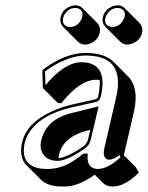

<svg xmlns="http://www.w3.org/2000/svg" viewBox="-20 -639 558 726"><path d="M209 -573.2Q215.3 -602.5 244.6 -614.7Q254.9 -618.7 264.6 -619.1Q280.8 -618.7 291.5 -608.4L348.1 -551.8Q361.3 -537.1 357.4 -516.6Q351.1 -486.3 320.3 -474.1Q311 -470.2 301.8 -470.2Q285.6 -470.7 274.9 -481L218.3 -537.6Q205.1 -552.7 209 -573.2ZM368.7 -573.2Q375 -602.5 404.8 -614.7Q414.6 -619.1 424.8 -619.1Q440.9 -618.7 451.2 -608.4L507.8 -551.8Q521 -537.1 517.6 -516.6Q511.2 -486.3 480 -474.1Q470.2 -470.7 461.4 -470.2Q445.3 -470.7 435.1 -481L378.4 -537.6Q364.7 -552.7 368.7 -573.2ZM200.7 -41Q233.9 -43.5 293 -84Q308.6 -95.7 312.5 -109.9L321.3 -147.9L311.5 -145.5Q228 -125 207 -66.9Q203.6 -56.6 201.2 -45.4Q200.7 -42.5 200.7 -41ZM356.9 -336.9Q350.6 -337.4 343.3 -337.4Q285.6 -337.4 218.3 -256.8Q214.4 -252.4 211.4 -248.5L198.7 -249.5L142.1 -306.2L140.1 -373L144 -377Q228 -439 305.2 -439Q375.5 -438 408.7 -405.8L465.3 -349.1Q505.4 -307.1 487.3 -220.2Q486.3 -215.8 471.7 -152.8Q454.6 -80.6 448.2 -52.2L493.2 -7.3L504.9 13.7Q452.1 66.4 405.3 66.4Q383.3 65.9 371.1 54.2L338.4 21.5Q281.2 62.5 232.9 65.9Q223.6 66.4 214.4 66.4Q161.1 65.9 135.7 41.5L79.1 -15.1Q51.8 -43.9 63 -98.1Q79.1 -174.3 178.2 -218.8Q211.9 -233.9 250.5 -243.2L343.3 -264.2Q349.6 -267.6 351.6 -275.9Q358.9 -312 356.9 -336.9ZM301.3 -45.9V-47.9H299.3ZM374.5 -78.1Q378.4 -95.7 405.8 -213.4Q419.9 -274.4 420.9 -278.8Q446.3 -403.3 349.1 -424.8Q329.1 -428.7 305.2 -429.2Q231.4 -428.7 150.4 -369.1L151.9 -316.9Q224.1 -402.8 286.6 -403.8Q366.2 -403.8 367.7 -327.1Q367.7 -325.2 367.7 -324.2Q367.2 -301.3 361.3 -273.9Q356.9 -258.8 346.2 -254.4L252.9 -233.4Q132.3 -206.1 87.9 -133.8Q76.7 -114.7 72.8 -95.7Q57.6 -17.6 126 -2.9Q141.1 0 157.7 0Q209.5 0 254.9 -28.8Q271.5 -39.6 293 -56.2L295.9 -58.1H312L311 -47.4Q309.6 -1.5 349.1 0Q390.6 -1 435.5 -44.9L431.6 -52.2Q407.7 -35.2 393.6 -35.2Q374 -35.2 372.6 -58.1Q372.6 -60.1 372.1 -61Q372.6 -69.3 374.5 -78.1ZM353 -236.8 322.3 -107.9Q317.4 -88.4 298.3 -75.7Q233.4 -30.8 197.8 -30.8Q150.9 -30.8 136.7 -68.8Q133.3 -79.6 133.3 -89.8Q133.8 -97.2 134.8 -104Q149.9 -174.8 220.7 -202.1Q235.8 -208 252.4 -211.9ZM378.4 -570.8Q373 -546.4 394.5 -538.6Q399.9 -537.1 404.8 -537.1Q430.7 -537.1 445.8 -562.5Q449.2 -569.3 451.2 -575.2Q456.5 -599.6 435.1 -607.4Q429.7 -608.9 424.8 -608.9Q398.9 -608.9 383.8 -583.5Q379.9 -576.7 378.4 -570.8ZM218.8 -570.8Q213.4 -546.4 234.4 -538.6Q239.3 -536.6 245.1 -537.1Q271 -537.1 286.1 -562.5Q289.6 -569.3 291 -575.2Q296.4 -599.6 275.4 -607.4Q270 -608.9 264.6 -608.9Q238.8 -608.9 223.6 -583.5Q220.2 -576.7 218.8 -570.8Z"/></svg>

Font: Linux Biolinum Shadow O
Style: Italic
Weight: 400
Italic angle: -12°
Designer: Philipp H. Poll
Foundry: Philipp H. Poll
Version: Version 0.6.2